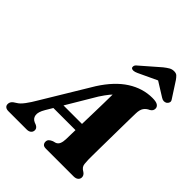

<svg xmlns="http://www.w3.org/2000/svg" viewBox="-282 -1082 1231 1231"><g transform="rotate(45 334.0 -466.5)"><path d="M166.5 -171Q142.5 -130.5 146.8 -105Q151 -79.5 175 -69L192.5 -62Q203.5 -56 207.8 -49Q212 -42 212 -34.5Q212 -18.5 201 -9.2Q190 0 171 0H6Q-12 0 -21.2 -7.8Q-30.5 -15.5 -30.5 -29Q-30.5 -42 -23.2 -52.2Q-16 -62.5 6.5 -75.5Q25 -86 47 -115.5Q69 -145 91.5 -184L288 -509.5Q354.5 -613.5 433 -663.5Q511.5 -713.5 598.5 -713.5Q633 -713.5 647 -703.8Q661 -694 661 -679Q661 -668.5 656.5 -661Q652 -653.5 641.5 -647Q619 -637.5 606.2 -619.2Q593.5 -601 593 -565.5Q592.5 -548 592 -519.5Q591.5 -491 591 -455.8Q590.5 -420.5 590 -382Q589.5 -343.5 589 -305.5Q588.5 -267.5 588 -234.5Q587.5 -201.5 587.5 -177Q587.5 -152.5 587.5 -140.5Q588 -119.5 589.8 -105.8Q591.5 -92 598.5 -82.5Q605.5 -73 622 -63.5Q639 -51.5 639 -33.5Q639 -19 627.8 -9.5Q616.5 0 596.5 0H345.5Q326.5 0 319 -8.8Q311.5 -17.5 311.5 -30Q311.5 -43 319.5 -51.2Q327.5 -59.5 343.5 -66L362.5 -71Q379 -77 386 -94Q393 -111 393.5 -136.5Q394 -154 394.5 -181.8Q395 -209.5 396 -243.8Q397 -278 397.8 -316.2Q398.5 -354.5 399.8 -393.5Q401 -432.5 401.5 -469Q402 -505.5 402.5 -537Q403 -568.5 403 -591.5L445 -580.5Q433.5 -575 419.8 -564.2Q406 -553.5 388.8 -532.5Q371.5 -511.5 347.5 -475ZM153.5 -218.5 164.5 -276H449L444 -218.5ZM594 -841.5H507.5L640.5 -758.5Q664.5 -742.5 685.5 -756Q693 -761.5 696.8 -771.8Q700.5 -782 693 -793L623.5 -900.5Q613 -915.5 603.5 -924.2Q594 -933 575.5 -933Q557 -933 542 -924.2Q527 -915.5 508 -900.5L384.5 -793Q370 -782 368 -771.8Q366 -761.5 370.5 -756Q377 -749.5 388.8 -750.2Q400.5 -751 417 -758.5Z"/></g></svg>

Font: Fraunces ExtraBold
Style: Italic
Weight: 800
Italic angle: -16°
Version: Version 1.000;[b76b70a41]